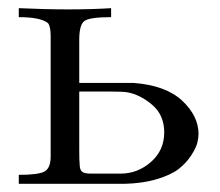

<svg xmlns="http://www.w3.org/2000/svg" viewBox="-20 -451 539 470"><path d="M466 -123Q466 -114 463 -101.5Q460 -89 448 -70.5Q436 -52 417.5 -37.5Q399 -23 364 -12.5Q329 -2 284 -1H26V-23Q75 -23 89.5 -31.5Q104 -40 104 -68V-363Q104 -385 98 -394Q80 -409 26 -409V-431Q91 -428 147.5 -428Q204 -428 252 -431V-409Q199 -409 186.5 -399.5Q174 -390 174 -354V-248H307Q386 -242 426 -204.5Q466 -167 466 -123ZM275 -26Q317 -26 349.5 -54.5Q382 -83 382 -127Q382 -169 353 -194Q324 -219 292 -225Q281 -227 243 -227H174V-86Q174 -55 175 -49Q175 -37 180 -31.5Q185 -26 202 -26H249Q255 -26 259 -26Q263 -26 268 -26Q273 -26 275 -26Z"/></svg>

Font: cwTeXMing
Style: Medium
Weight: 500
Version: Version 1.17